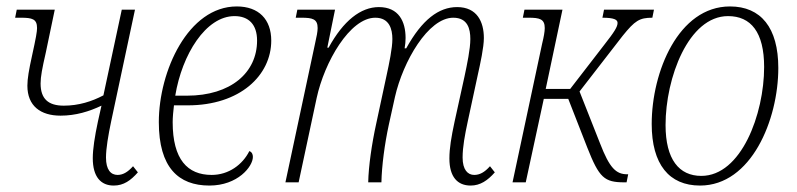

<svg xmlns="http://www.w3.org/2000/svg" viewBox="-20 -566 2473 596"><path d="M168 -207C215 -207 257 -220 295 -238L284 -189C274 -142 268 -103 268 -75C268 -17 293 10 333 10C364 10 386 -6 408 -31L393 -50C376 -31 361 -23 345 -23C324 -23 309 -39 309 -77C309 -105 316 -146 325 -189L399 -536H358L301 -270C265 -251 224 -238 178 -238C130 -238 106 -259 106 -307C106 -328 111 -354 122 -402L150 -536H32L27 -511H45C80 -511 95 -507 95 -479C95 -468 92 -450 79 -391C70 -350 65 -322 65 -300C65 -237 106 -207 168 -207Z M630 10C718 10 765 -49 765 -79C765 -87 762 -94 754 -97C733 -55 690 -23 637 -23C562 -23 516 -71 516 -187C516 -201 518 -223 520 -239H563C725 -239 822 -332 822 -440C822 -506 783 -546 715 -546C564 -546 473 -345 473 -187C473 -46 534 10 630 10ZM524 -269C545 -397 619 -516 708 -516C752 -516 778 -490 778 -440C778 -341 697 -269 560 -269Z M1441 10C1471 10 1494 -6 1516 -31L1501 -50C1484 -31 1469 -23 1452 -23C1432 -23 1416 -39 1416 -77C1416 -110 1423 -147 1432 -189L1463 -333C1471 -369 1482 -419 1482 -448C1482 -498 1461 -544 1399 -544C1342 -544 1290 -505 1241 -416H1236C1238 -427 1239 -438 1239 -448C1239 -499 1218 -544 1156 -544C1100 -544 1046 -502 1000 -418H996L1020 -536H903L898 -511H916C950 -511 966 -507 966 -479C966 -468 963 -453 958 -431L866 0H907L963 -262C987 -373 1066 -511 1145 -511C1189 -511 1198 -475 1198 -445C1198 -416 1188 -369 1180 -332L1148 -183C1134 -119 1124 -50 1123 0H1164C1165 -51 1174 -119 1187 -179L1206 -265C1231 -375 1309 -511 1387 -511C1432 -511 1440 -476 1440 -445C1440 -414 1430 -367 1422 -329L1391 -188C1381 -141 1375 -106 1375 -74C1375 -17 1400 10 1441 10Z M1571 0H1612L1668 -259H1744L1803 -108C1840 -14 1856 0 1918 0H1925L1930 -25H1927C1892 -25 1872 -45 1843 -120L1779 -282L1913 -455C1951 -502 1965 -511 2005 -511L2010 -536H1855L1850 -511C1886 -511 1897 -505 1897 -495C1897 -483 1888 -468 1855 -426L1750 -290H1674L1726 -536H1608L1603 -511H1621C1655 -511 1671 -507 1671 -479C1671 -468 1668 -451 1663 -431Z M2153 10C2312 10 2396 -194 2396 -355C2396 -480 2342 -546 2246 -546C2086 -546 2003 -343 2003 -181C2003 -56 2057 10 2153 10ZM2157 -20C2088 -20 2046 -71 2046 -178C2046 -324 2117 -516 2240 -516C2311 -516 2352 -466 2352 -358C2352 -212 2281 -20 2157 -20Z"/></svg>

Font: Noto Serif Condensed ExtraLight
Style: Italic
Weight: 200
Width: 3
Italic angle: -12°
Designer: Monotype Design Team
Foundry: Monotype Imaging Inc.
Version: Version 2.013